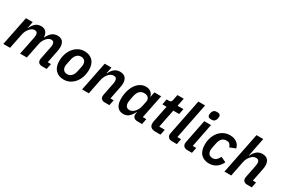

<svg xmlns="http://www.w3.org/2000/svg" viewBox="88 -1859 4374 2985"><g transform="rotate(30 2275.0 -366.5)"><path d="M21 0 126 -522H247L224 -406H229Q258 -467 296.5 -500.5Q335 -534 395 -534Q452 -534 483 -500Q514 -466 516 -406H521Q550 -465 590 -499.5Q630 -534 692 -534Q752 -534 783 -498Q814 -462 814 -399Q814 -378 811.5 -357.5Q809 -337 804 -315L761 -99H819L799 0H715Q679 0 658 -18.5Q637 -37 637 -71Q637 -85 640 -99L683 -314Q686 -329 688 -343Q690 -357 690 -369Q690 -398 677 -414.5Q664 -431 635 -431Q612 -431 590.5 -418.5Q569 -406 552 -386Q532 -363 517.5 -333.5Q503 -304 498 -275L443 0H322L385 -314Q388 -328 390 -342.5Q392 -357 392 -369Q392 -398 379 -414.5Q366 -431 337 -431Q311 -431 290 -418Q269 -405 252 -385Q232 -362 217.5 -333.5Q203 -305 197 -275L142 0Z M1108 12Q1016 12 961 -44Q906 -100 906 -205Q906 -274 926 -334Q946 -394 982 -438.5Q1018 -483 1067 -508.5Q1116 -534 1175 -534Q1267 -534 1322 -478Q1377 -422 1377 -317Q1377 -248 1357 -188Q1337 -128 1301 -83.5Q1265 -39 1215.5 -13.5Q1166 12 1108 12ZM1115 -88Q1160 -88 1191.5 -121Q1223 -154 1235 -217L1253 -304Q1255 -314 1256 -321.5Q1257 -329 1257 -340Q1257 -382 1234.5 -408Q1212 -434 1168 -434Q1123 -434 1091.5 -401Q1060 -368 1048 -305L1030 -217Q1028 -209 1027 -201Q1026 -193 1026 -182Q1026 -140 1048.5 -114Q1071 -88 1115 -88Z M1435 0 1540 -522H1661L1638 -406H1643Q1672 -468 1712.5 -501Q1753 -534 1813 -534Q1876 -534 1908.5 -498Q1941 -462 1941 -396Q1941 -379 1938.5 -361.5Q1936 -344 1932 -324L1887 -99H1945L1925 0H1841Q1805 0 1784 -18.5Q1763 -37 1763 -71Q1763 -85 1766 -99L1809 -314Q1815 -342 1815 -369Q1815 -398 1801 -414.5Q1787 -431 1754 -431Q1728 -431 1706 -418.5Q1684 -406 1666 -385Q1646 -362 1631.5 -334Q1617 -306 1611 -275L1556 0Z M2426 0Q2390 0 2367 -19Q2344 -38 2344 -72Q2344 -80 2345.5 -89Q2347 -98 2348 -103L2351 -119H2346Q2314 -55 2275 -21.5Q2236 12 2176 12Q2140 12 2112.5 -1.5Q2085 -15 2067 -40Q2049 -65 2040 -99Q2031 -133 2031 -175Q2031 -251 2049 -316.5Q2067 -382 2099.5 -430.5Q2132 -479 2177.5 -506.5Q2223 -534 2277 -534Q2330 -534 2366 -506Q2402 -478 2409 -433H2414L2432 -522H2553L2468 -99H2531L2512 0ZM2231 -89Q2260 -89 2283.5 -103.5Q2307 -118 2324 -138Q2344 -160 2357 -188.5Q2370 -217 2377 -249L2395 -338Q2403 -378 2377.5 -405.5Q2352 -433 2304 -433Q2201 -433 2175 -304L2161 -232Q2159 -221 2157 -205Q2155 -189 2155 -177Q2155 -137 2174.5 -113Q2194 -89 2231 -89Z M2752 0Q2644 0 2644 -89Q2644 -97 2645 -107.5Q2646 -118 2648 -129L2707 -423H2632L2651 -522H2688Q2719 -522 2729.5 -534.5Q2740 -547 2745 -574L2763 -665H2876L2848 -522H2953L2933 -423H2828L2763 -99H2862L2842 0Z M3048 0Q3009 0 2986.5 -20.5Q2964 -41 2964 -75Q2964 -81 2964.5 -85.5Q2965 -90 2967 -99L3095 -740H3216L3088 -99H3155L3136 0Z M3405 -598Q3372 -598 3357 -611Q3342 -624 3342 -645Q3342 -660 3347 -683Q3353 -708 3370.5 -726.5Q3388 -745 3431 -745Q3464 -745 3479 -732Q3494 -719 3494 -698Q3494 -683 3489 -660Q3483 -635 3465.5 -616.5Q3448 -598 3405 -598ZM3323 0Q3285 0 3262.5 -20.5Q3240 -41 3240 -75Q3240 -85 3243 -100L3327 -522H3448L3364 -99H3427L3407 0Z M3715 12Q3672 12 3635.5 -1.5Q3599 -15 3572 -42Q3545 -69 3530 -111Q3515 -153 3515 -210Q3515 -279 3535 -338.5Q3555 -398 3591 -441.5Q3627 -485 3677 -509.5Q3727 -534 3786 -534Q3859 -534 3908.5 -498Q3958 -462 3969 -403L3867 -363Q3856 -396 3838 -415Q3820 -434 3779 -434Q3681 -434 3658 -313L3640 -226Q3635 -203 3635 -183Q3635 -141 3657 -114.5Q3679 -88 3726 -88Q3765 -88 3789.5 -110.5Q3814 -133 3838 -176L3931 -132Q3897 -61 3842.5 -24.5Q3788 12 3715 12Z M4139 -740H4260L4194 -406H4199Q4228 -468 4268.5 -501Q4309 -534 4369 -534Q4432 -534 4464.5 -498Q4497 -462 4497 -396Q4497 -379 4494.5 -361.5Q4492 -344 4488 -324L4443 -99H4501L4481 0H4397Q4361 0 4340 -18.5Q4319 -37 4319 -71Q4319 -85 4322 -99L4365 -314Q4371 -342 4371 -369Q4371 -398 4357 -414.5Q4343 -431 4310 -431Q4284 -431 4262 -418.5Q4240 -406 4222 -385Q4202 -362 4187.5 -334Q4173 -306 4167 -275L4112 0H3991Z"/></g></svg>

Font: IBM Plex Sans SmBld
Style: Italic
Weight: 600
Italic angle: -11°
Designer: Mike Abbink, Paul van der Laan, Pieter van Rosmalen
Foundry: Bold Monday
Version: Version 3.005